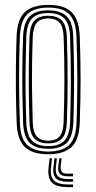

<svg xmlns="http://www.w3.org/2000/svg" viewBox="-20 -627 396 789"><path d="M178.2 6.8Q111.2 6.8 81.1 -23.8Q51 -54.2 48.5 -122.5Q46.2 -185.5 45.5 -243.9Q44.8 -302.2 45.5 -360Q46.2 -417.8 48.2 -478.2Q51.2 -549.8 83.1 -578.2Q115 -606.8 178.2 -606.8Q245.5 -606.8 275.2 -576.1Q305 -545.5 307.8 -477.2Q311.2 -383 311.1 -297.6Q311 -212.2 307.8 -121.8Q305 -50.5 273.1 -21.9Q241.2 6.8 178.2 6.8ZM178.2 -4.2Q233.5 -4.2 262.6 -29.9Q291.8 -55.5 294.5 -121.8Q297.8 -212 297.8 -296Q297.8 -380 294.2 -476.5Q292.2 -537.8 266.2 -566.8Q240.2 -595.8 178.2 -595.8Q119.5 -595.8 91.8 -568.2Q64 -540.8 61.5 -475.5Q59.5 -421.8 58.8 -365.1Q58 -308.5 58.8 -248Q59.5 -187.5 61.8 -122Q64 -55.5 93.4 -29.9Q122.8 -4.2 178.2 -4.2ZM178.2 -15.5Q125.5 -15.5 101.2 -40.8Q77 -66 74.8 -125Q73 -178.8 72.1 -237Q71.2 -295.2 71.9 -355.5Q72.5 -415.8 74.8 -475.2Q77 -535.2 101.9 -559.9Q126.8 -584.5 178.2 -584.5Q227.2 -584.5 253.1 -561Q279 -537.5 281 -477.5Q283.2 -416.8 284 -358.4Q284.8 -300 284.1 -242.1Q283.5 -184.2 281.5 -124.8Q279.2 -64.8 254.4 -40.1Q229.5 -15.5 178.2 -15.5ZM178.2 -26.5Q222.5 -26.5 244.2 -48.6Q266 -70.8 268.2 -125Q270.8 -201 271.1 -290Q271.5 -379 268 -474.5Q266 -529.8 243.9 -551.6Q221.8 -573.5 178.2 -573.5Q133.8 -573.5 112 -551.4Q90.2 -529.2 88 -474.8Q86.2 -423.8 85.4 -367.1Q84.5 -310.5 85.1 -249.6Q85.8 -188.8 88 -125Q90 -69.2 112.6 -47.9Q135.2 -26.5 178.2 -26.5ZM178.2 -37.8Q142 -37.8 122.5 -56.6Q103 -75.5 101.2 -125.2Q99.2 -184.5 98.5 -242Q97.8 -299.5 98.5 -357.1Q99.2 -414.8 101.2 -474Q103 -521.8 121.2 -542Q139.5 -562.2 178.2 -562.2Q214.5 -562.2 233.8 -543.4Q253 -524.5 254.8 -474.5Q257.8 -387 257.9 -298.4Q258 -209.8 254.8 -125.8Q253 -77.2 234.5 -57.5Q216 -37.8 178.2 -37.8ZM178.2 -48.8Q210.5 -48.8 225.4 -66.9Q240.2 -85 241.5 -126.2Q244.2 -205.5 244.6 -291.6Q245 -377.8 241.5 -474Q240.2 -517.2 224.4 -534.2Q208.5 -551.2 178.2 -551.2Q145.5 -551.2 130.8 -532.9Q116 -514.5 114.5 -473.5Q112.5 -415.5 111.8 -359.8Q111 -304 111.8 -246.6Q112.5 -189.2 114.5 -125.8Q115.8 -82.2 131.9 -65.5Q148 -48.8 178.2 -48.8ZM193.8 23.5 189.8 59.2Q185.2 97.5 201.4 114.2Q217.5 131 259.2 131H280.5V142H259.2Q211.2 142 192.9 122.9Q174.5 103.8 179.8 59.2L183.8 23.5ZM233.2 23.5 229.5 55.5Q227.8 72.2 234.4 79.5Q241 86.8 259.2 86.8H280.5V97.5H259.2Q235 97.5 225.9 87.8Q216.8 78 219.8 55.5L223.8 23.5ZM213.8 23.5 209.8 57.2Q206.2 84.8 217.8 96.8Q229.2 108.8 259.2 108.8H280.5V119.8H259.2Q223 119.8 209.2 105.2Q195.5 90.8 199.8 57.2L203.8 23.5Z"/></svg>

Font: Big Shoulders Inline Display Thin
Style: Regular
Weight: 400
Version: Version 2.002